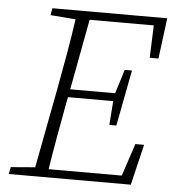

<svg xmlns="http://www.w3.org/2000/svg" viewBox="-50 -720 689 766"><g transform="rotate(5 294.5 -337.0)"><path d="M124 -646 129 -674H589L568 -511H533L538 -641H281L228 -358H408L438 -454H467L424 -230H396L403 -326H222L219 -312Q206 -242 193.5 -172.5Q181 -103 170 -33H463L506 -163H541L502 0H13L19 -28L116 -36L178 -362Q191 -431 203 -500Q215 -569 225 -638Z"/></g></svg>

Font: Source Serif Pro Light
Style: Italic
Weight: 300
Italic angle: -12°
Designer: Frank Grießhammer
Foundry: Adobe Systems Incorporated
Version: Version 3.001;hotconv 1.0.111;makeotfexe 2.5.65597